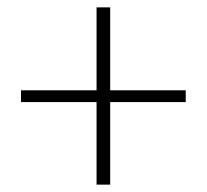

<svg xmlns="http://www.w3.org/2000/svg" viewBox="-20 -624 561 521"><path d="M242 -347H37V-379H242V-604H279V-379H484V-347H279V-123H242Z"/></svg>

Font: Noto Sans CJK TC Thin
Style: Regular
Weight: 250
Designer: Ryoko NISHIZUKA ???? (kana & ideographs); Paul D. Hunt (Latin, Greek & Cyrillic); Wenlong ZHANG ??? (bopomofo); Sandoll 
Foundry: Adobe Systems Incorporated
Version: Version 1.004 January 19, 2016